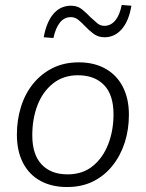

<svg xmlns="http://www.w3.org/2000/svg" viewBox="-20 -745 587 773"><path d="M250 8Q188 8 142.5 -17Q97 -42 72.5 -89.5Q48 -137 48 -203Q48 -262 64.5 -315Q81 -368 113.5 -408Q146 -448 192 -471Q238 -494 297 -494Q359 -494 404.5 -468.5Q450 -443 474.5 -395.5Q499 -348 499 -283Q499 -223 482 -170.5Q465 -118 432.5 -77.5Q400 -37 354.5 -14.5Q309 8 250 8ZM252 -43Q312 -43 353 -76Q394 -109 415.5 -164Q437 -219 437 -285Q437 -363 399 -402.5Q361 -442 294 -442Q235 -442 193.5 -409Q152 -376 131 -321.5Q110 -267 110 -200Q110 -123 147.5 -83Q185 -43 252 -43ZM195 -592 156 -595Q167 -656 195 -689Q223 -722 266 -722Q292 -722 310 -707.5Q328 -693 344 -676Q358 -663 371 -652Q384 -641 400 -641Q426 -641 444 -662.5Q462 -684 470 -725L509 -722Q499 -661 470.5 -628Q442 -595 401 -595Q375 -595 356 -609.5Q337 -624 322 -640Q309 -654 295.5 -665Q282 -676 265 -676Q239 -676 221.5 -654.5Q204 -633 195 -592Z"/></svg>

Font: Nunito Sans 12pt ExtraLight 12pt Light
Style: Italic
Weight: 300
Italic angle: -9°
Version: Version 3.101;gftools[0.9.27]